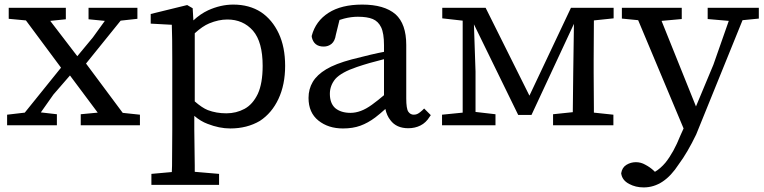

<svg xmlns="http://www.w3.org/2000/svg" viewBox="-20 -546 3329 837"><path d="M228 0H11V-36V-46L88 -55L246 -251L93 -457L18 -464V-474V-512H267V-462L199 -455L317 -301L385 -383L437 -455L366 -462V-512H579V-464L506 -456L355 -269L515 -54L590 -46V0H332V-48L406 -55L285 -217L213 -134L158 -56L228 -48Z M829 -104Q861 -76 886 -66Q923 -52 966.5 -52Q1010 -52 1046 -71.5Q1082 -91 1104 -137Q1125 -183 1125 -259Q1125 -363 1083 -412Q1040 -461 971 -461Q933 -461 892 -444Q863 -432 829 -401ZM827 -41V19L829 176Q829 190 829 203L935 212V260H640V222V212L729 204Q729 191 730 177L731 19V-281Q731 -388 729 -438L637 -443V-453V-477V-485L796 -524L820 -510L823 -457Q853 -485 887 -501Q942 -526 997 -526Q1067 -526 1118 -493Q1167 -460 1195 -400.5Q1223 -341 1223 -259Q1223 -177 1194 -115Q1165 -53 1113 -19Q1057 14 984 14Q936 14 885 -6Q855 -17 827 -41Z M1442 -202Q1418 -173 1418 -137Q1418 -96 1441 -75Q1466 -54 1508 -54Q1530 -54 1553 -62.5Q1576 -71 1601.5 -89.5Q1627 -108 1654 -131V-288Q1589 -272 1536 -254Q1468 -231 1442 -202ZM1475 14Q1411 14 1368 -20.5Q1325 -55 1325 -119Q1325 -158 1343.5 -189Q1362 -220 1402 -244Q1442 -268 1513 -287Q1559 -299 1595.5 -307.5Q1632 -316 1654 -320V-349Q1654 -401 1641.5 -427Q1629 -453 1605 -463Q1581 -473 1540 -473Q1511 -473 1480 -465Q1470 -462 1460 -459L1444 -394Q1440 -367 1425.5 -355Q1411 -343 1391 -343Q1348 -343 1339 -385V-387V-390Q1356 -454 1412 -490Q1468 -526 1559 -526Q1655 -526 1704 -484Q1751 -442 1751 -350V-117Q1751 -72 1760 -59Q1769 -46 1784 -46Q1794 -46 1802 -50.5Q1810 -55 1821 -65L1829 -73L1858 -44L1853 -37Q1837 -11 1813 1Q1789 13 1760 13Q1708 13 1682 -22Q1666 -42 1660 -71Q1637 -50 1616 -34Q1584 -10 1551 2Q1518 14 1475 14Z M2568 -284V-228L2569 -73Q2569 -63 2569 -55L2654 -46V0H2391V-48L2477 -57L2479 -233L2482 -442L2297 -45H2289H2246H2239L2046 -440L2053 -234V-58L2140 -48V0H1907V-46L1997 -55V-456L1908 -466V-476V-512H2097L2288 -129L2469 -512H2655V-466L2569 -457Q2569 -450 2568 -284Z M2786 271Q2751 271 2723 256Q2692 240 2688 210V209Q2692 184 2711 172.5Q2730 161 2752 161Q2774 161 2793 172Q2814 183 2830 198L2835 203Q2859 189 2881 163Q2917 118 2946 45L2960 14L2762 -458L2691 -465V-475V-512H2952V-473V-463L2864 -455L3014 -82L3090 -264L3157 -455L3065 -463V-512H3288V-465L3217 -458L3015 40Q2977 119 2939 170Q2906 221 2868 246Q2830 271 2786 271Z"/></svg>

Font: Early Summer Mincho Screen
Style: Regular
Weight: 400
Designer: GuiWonder
Version: Version 1.002